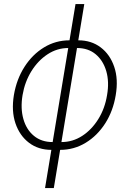

<svg xmlns="http://www.w3.org/2000/svg" viewBox="-20 -748 656 972"><path d="M240.2 10.7Q174.3 10.7 127 -25.1Q79.6 -61 58.3 -123.5Q37.1 -186 50.3 -266.6Q64 -347.2 104 -409.7Q144 -472.2 202.9 -508.1Q261.7 -543.9 332 -543.9H376.5Q442.4 -543.9 489.7 -508.1Q537.1 -472.2 558.3 -409.7Q579.6 -347.2 565.9 -266.6Q552.7 -186 512.7 -123.5Q472.7 -61 413.6 -25.1Q354.5 10.7 284.7 10.7ZM246.6 -28.8H291Q348.1 -28.8 396.2 -60.1Q444.3 -91.3 477.8 -145.3Q511.2 -199.2 522 -266.6Q533.7 -333.5 518.1 -387.5Q502.4 -441.4 464.6 -473.1Q426.8 -504.9 370.1 -504.9H325.7Q269 -504.9 220.7 -473.1Q172.4 -441.4 138.9 -387.5Q105.5 -333.5 94.2 -266.6Q83 -199.2 98.4 -145.3Q113.8 -91.3 151.9 -60.1Q189.9 -28.8 246.6 -28.8ZM208 204.1 362.3 -727.5H406.7L252.4 204.1Z"/></svg>

Font: Inter 20pt ExtraLight
Style: Italic
Weight: 250
Italic angle: -9.3988°
Version: Version 4.001;git-66647c0bb